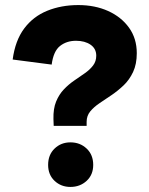

<svg xmlns="http://www.w3.org/2000/svg" viewBox="-20 -724 590 758"><path d="M192 -227 191 -254Q190 -295 201.5 -323Q213 -351 232 -371Q251 -391 273 -406Q295 -421 315 -435Q335 -449 347.5 -465.5Q360 -482 360 -504Q360 -532 337.5 -547.5Q315 -563 280 -563Q243 -563 217 -542.5Q191 -522 184 -469L30 -489Q40 -564 75.5 -611.5Q111 -659 166.5 -681.5Q222 -704 289 -704Q355 -704 407 -680.5Q459 -657 489.5 -614.5Q520 -572 520 -514Q520 -471 505.5 -440Q491 -409 468.5 -387.5Q446 -366 421 -349Q396 -332 373.5 -317Q351 -302 336.5 -284.5Q322 -267 322 -243V-227ZM258 14Q221 14 195.5 -10Q170 -34 170 -73Q170 -113 195.5 -137.5Q221 -162 258 -162Q296 -162 322 -137.5Q348 -113 348 -73Q348 -34 322 -10Q296 14 258 14Z"/></svg>

Font: Radio Canada Big
Style: Regular
Weight: 400
Designer: Étienne Aubert Bonn
Foundry: Coppers and Brasses
Version: Version 1.001